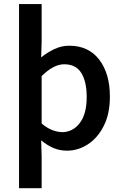

<svg xmlns="http://www.w3.org/2000/svg" viewBox="-20 -749 620 970"><path d="M76.2 201.7V-728.5H190.4V-539.6L188 -459Q218.3 -483.9 254.6 -501Q291 -518.1 329.6 -518.1Q427.2 -518.1 481.2 -447.8Q535.2 -377.4 535.2 -260.7Q535.2 -174.3 504.4 -113.3Q473.6 -52.2 424.1 -20Q374.5 12.2 318.4 12.2Q281.7 12.2 250.2 -1.2Q218.8 -14.6 188 -40L190.4 41V201.7ZM294.9 -81.5Q347.2 -81.5 382.6 -127Q418 -172.4 418 -259.3Q418 -335.9 390.9 -380.1Q363.8 -424.3 304.2 -424.3Q251 -424.3 190.4 -364.7V-125Q218.8 -101.1 245.4 -91.3Q272 -81.5 294.9 -81.5Z"/></svg>

Font: Akatab
Style: Bold
Weight: 700
Designer: SIL Global
Foundry: SIL Global
Version: Version 4.100